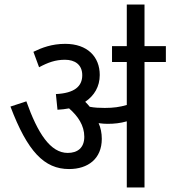

<svg xmlns="http://www.w3.org/2000/svg" viewBox="-20 -825 750 845"><path d="M428 -214C428 -240 423 -263 414 -283C428 -281 441 -280 453 -280C483 -280 510 -283 538 -291V0H616V-552H710V-622H616V-805H538V-622H473V-552H538V-363C507 -354 480 -350 441 -350C418 -350 396 -351 375 -355C369 -363 362 -370 355 -377C395 -404 419 -444 419 -495C419 -575 365 -632 267 -632C208 -632 164 -615 127 -597L152 -529C191 -550 224 -562 266 -562C309 -562 342 -541 342 -494C342 -445 308 -415 226 -411L233 -342C251 -343 268 -345 284 -348C323 -314 351 -273 351 -223C351 -174 321 -152 278 -152C202 -152 146 -238 96 -379L26 -356C101 -158 175 -81 284 -81C367 -81 428 -126 428 -214Z"/></svg>

Font: Noto Sans Devanagari UI SemiCondensed
Style: Regular
Weight: 400
Width: 4
Designer: Jelle Bosma - Monotype Design Team
Foundry: Monotype Imaging Inc.
Version: Version 2.003